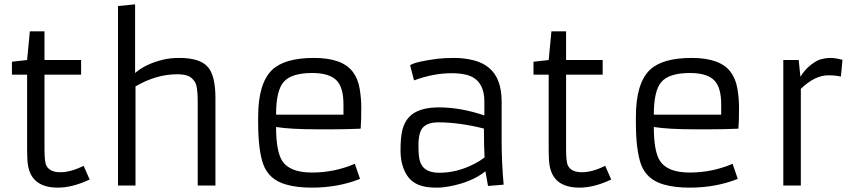

<svg xmlns="http://www.w3.org/2000/svg" viewBox="-20 -859 3955 889"><path d="M395 -27.8Q315.4 9.8 248 9.8Q126 9.8 109.4 -94.7Q105.5 -119.6 105.5 -167V-513.2H35.2V-573.2L105.5 -581.1L118.2 -713.9H186V-581.1H355.5V-513.2H186V-168.5Q186 -108.4 194.8 -91.8Q210.9 -61.5 259.3 -61.5Q307.6 -61.5 367.2 -91.3Z M800.3 -515.1Q703.1 -515.1 607.4 -459V0H526.4V-831.1L605.5 -838.9V-521Q655.8 -564 736.3 -583Q768.6 -590.8 812.5 -590.8Q856.4 -590.8 889.6 -580.8Q922.9 -570.8 942.4 -548.8Q977.5 -509.3 977.5 -404.8V0H895.5V-390.1Q895.5 -460.4 881.8 -480.7Q868.2 -501 849.4 -508.1Q830.6 -515.1 800.3 -515.1Z M1647 -30.8Q1545.9 9.8 1423.8 9.8Q1353 9.8 1303.7 -4.9Q1225.1 -27.3 1199.2 -97.7Q1175.3 -163.6 1175.3 -293V-317.9Q1175.3 -472.7 1239.7 -535.2Q1297.9 -590.8 1433.6 -590.8Q1565.9 -590.8 1614.3 -525.4Q1637.7 -493.7 1645.3 -448.5Q1652.8 -403.3 1652.8 -362.3Q1652.8 -298.3 1649.9 -263.2Q1581.1 -260.3 1526.4 -260.3Q1526.4 -260.3 1447.8 -260.3Q1324.7 -260.3 1258.3 -271Q1258.3 -158.7 1286.6 -114.3Q1321.3 -60.1 1424.8 -60.1Q1528.3 -60.1 1623 -100.6ZM1570.3 -328.1V-375Q1570.3 -451.7 1540.5 -484.4Q1507.3 -521 1425.8 -521Q1328.1 -521 1292.5 -478.5Q1258.3 -438 1258.3 -328.1Z M2302.7 -206.1Q2302.7 -108.9 2312 -3.9L2239.7 2L2227.5 -65.9Q2165.5 -16.1 2063.5 3.4Q2030.3 9.8 2004.4 9.8Q1978.5 9.8 1958.7 7.3Q1939 4.9 1920.7 -2.2Q1902.3 -9.3 1886.7 -22Q1871.1 -34.7 1859.4 -55.7Q1834.5 -100.1 1834.5 -162.4Q1834.5 -224.6 1843.5 -259Q1852.5 -293.5 1873.5 -316.4Q1915 -361.8 2013.2 -361.8Q2111.3 -361.8 2222.7 -324.7V-388.2Q2222.7 -494.1 2135.3 -513.7Q2106.9 -520 2070.3 -520Q1986.8 -520 1897 -486.8L1878.9 -557.1Q1903.8 -573.7 2005.9 -586.9Q2038.1 -590.8 2083.3 -590.8Q2128.4 -590.8 2171.9 -580.1Q2215.3 -569.3 2244.1 -544.9Q2302.7 -496.6 2302.7 -388.2ZM2220.7 -263.7Q2106.4 -292.5 2009.8 -292.5Q1950.2 -292.5 1930.7 -258.3Q1917.5 -234.4 1917.5 -187.5Q1917.5 -140.6 1922.6 -119.6Q1927.7 -98.6 1939.5 -85Q1962.4 -59.1 2015.1 -59.1Q2097.7 -59.1 2178.7 -101.6Q2203.6 -114.3 2223.6 -129.9Q2220.7 -182.6 2220.7 -263.7Z M2810.1 -27.8Q2730.5 9.8 2663.1 9.8Q2541 9.8 2524.4 -94.7Q2520.5 -119.6 2520.5 -167V-513.2H2450.2V-573.2L2520.5 -581.1L2533.2 -713.9H2601.1V-581.1H2770.5V-513.2H2601.1V-168.5Q2601.1 -108.4 2609.9 -91.8Q2626 -61.5 2674.3 -61.5Q2722.7 -61.5 2782.2 -91.3Z M3396 -30.8Q3294.9 9.8 3172.9 9.8Q3102.1 9.8 3052.7 -4.9Q2974.1 -27.3 2948.2 -97.7Q2924.3 -163.6 2924.3 -293V-317.9Q2924.3 -472.7 2988.8 -535.2Q3046.9 -590.8 3182.6 -590.8Q3314.9 -590.8 3363.3 -525.4Q3386.7 -493.7 3394.3 -448.5Q3401.9 -403.3 3401.9 -362.3Q3401.9 -298.3 3398.9 -263.2Q3330.1 -260.3 3275.4 -260.3Q3275.4 -260.3 3196.8 -260.3Q3073.7 -260.3 3007.3 -271Q3007.3 -158.7 3035.6 -114.3Q3070.3 -60.1 3173.8 -60.1Q3277.3 -60.1 3372.1 -100.6ZM3319.3 -328.1V-375Q3319.3 -451.7 3289.6 -484.4Q3256.3 -521 3174.8 -521Q3077.1 -521 3041.5 -478.5Q3007.3 -438 3007.3 -328.1Z M3815.4 -510.3Q3752.9 -510.3 3688 -447.8V0H3606.9V-581.1H3678.2L3686 -503.9Q3709 -539.6 3735.6 -559.6Q3762.2 -579.6 3779.3 -584Q3803.7 -590.8 3825.7 -590.8Q3847.7 -590.8 3880.9 -582L3873.5 -504.4Q3848.6 -510.3 3815.4 -510.3Z"/></svg>

Font: Armata
Style: Regular
Weight: 400
Designer: Viktoriya Grabowska
Foundry: Viktoriya Grabowska
Version: Version 1.003